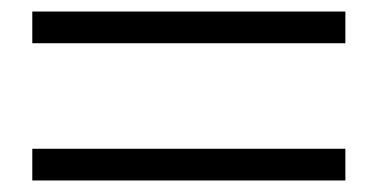

<svg xmlns="http://www.w3.org/2000/svg" viewBox="-20 -534 655 333"><path d="M579 -221H36V-276H579ZM579 -459H36V-514H579Z"/></svg>

Font: Noto Serif JP Black
Style: Regular
Weight: 900
Designer: Ryoko NISHIZUKA 西塚涼子 (kana & ideographs); Frank Grießhammer (Latin, Greek & Cyrillic); Wenlong ZHANG 张文龙 (bopomofo); San
Foundry: Adobe
Version: Version 2.003-H1;hotconv 1.1.1;makeotfexe 2.6.0